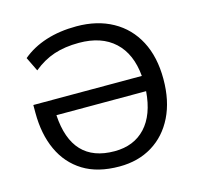

<svg xmlns="http://www.w3.org/2000/svg" viewBox="-105 -826 981 947"><g transform="rotate(-15 385.5 -352.5)"><path d="M392 9Q281 9 207.5 -36.5Q134 -82 96.5 -163.5Q59 -245 59 -354V-394H613Q603 -509 536.5 -570.5Q470 -632 355 -632Q283 -632 227.5 -613.5Q172 -595 122 -554L87 -626Q138 -669 208 -691.5Q278 -714 364 -714Q470 -714 548.5 -670.5Q627 -627 669.5 -546Q712 -465 712 -352Q712 -241 672 -160Q632 -79 560 -35Q488 9 392 9ZM388 -70Q487 -70 546 -133.5Q605 -197 614 -316H156Q171 -70 388 -70Z"/></g></svg>

Font: Nunito Sans Medium
Style: Regular
Weight: 500
Designer: Vernon Adams
Foundry: Vernon Adams
Version: Version 3.101; ttfautohint (v1.8.4.7-5d5b);gftools[0.9.27]